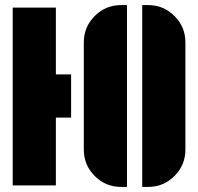

<svg xmlns="http://www.w3.org/2000/svg" viewBox="-20 -728 780 756"><path d="M710 -139Q710 -78 667 -35Q624 8 563 8H540V-708H563Q624 -708 667 -665Q710 -622 710 -561ZM457 8Q396 8 353 -35Q310 -78 310 -139V-561Q310 -622 353 -665Q396 -708 457 -708H480V8ZM260 -435V-265H200V2H30V-698H200V-435Z"/></svg>

Font: Promplate
Style: Bold
Weight: 400
Designer: Evgeny Tarasenko
Foundry: Evgeny Tarasenko
Version: Version 1.000